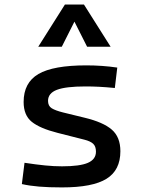

<svg xmlns="http://www.w3.org/2000/svg" viewBox="-20 -815 626 845"><path d="M252.9 9.8Q194.3 9.8 152.6 6.3Q110.8 2.9 76.2 -4.9L87.9 -98.6Q139.2 -90.8 178.5 -86.9Q217.8 -83 252.9 -83Q331.5 -83 366.9 -98.4Q402.3 -113.8 402.3 -147.5Q402.3 -170.9 389.9 -182.4Q377.4 -193.8 351.6 -200.2L232.4 -230.5Q155.8 -250 119.9 -278.8Q84 -307.6 84 -366.2Q84 -451.2 149.2 -489.3Q214.4 -527.3 359.4 -527.3Q430.7 -527.3 496.1 -517.6L485.4 -427.7Q445.8 -431.6 415.5 -433.1Q385.3 -434.6 356.4 -434.6Q269.5 -434.6 230.5 -419.7Q191.4 -404.8 191.4 -371.1Q191.4 -348.6 207.5 -338.6Q223.6 -328.6 256.8 -320.3L352.5 -296.9Q434.1 -277.3 471.9 -244.6Q509.8 -211.9 509.8 -149.4Q509.8 -65.9 448.7 -28.1Q387.7 9.8 252.9 9.8ZM148.4 -609.4 265.6 -794.9H349.6L466.8 -609.4H363.3L307.6 -719.7L252 -609.4Z"/></svg>

Font: CaskaydiaCove NFP
Style: Regular
Weight: 400
Designer: Aaron Bell
Foundry: Saja Typeworks
Version: Version 2111.001; VTT 6.35;Nerd Fonts 3.1.1